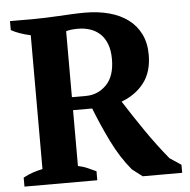

<svg xmlns="http://www.w3.org/2000/svg" viewBox="-51 -759 799 809"><g transform="rotate(-5 348.5 -354.0)"><path d="M252 -67Q275 -62 293 -54Q311 -46 328 -38V0H20V-38Q42 -50 62 -56.5Q82 -63 102 -67V-633Q52 -644 20 -662V-700H126Q146 -700 171.5 -701Q197 -702 225 -703.5Q253 -705 282 -706.5Q311 -708 338 -708Q393 -708 439.5 -695.5Q486 -683 519.5 -658Q553 -633 571.5 -595.5Q590 -558 590 -508Q590 -436 555 -390Q520 -344 459 -321Q499 -258 544 -192.5Q589 -127 639 -66L687 -34V0H520L477 -33Q431 -88 395.5 -160.5Q360 -233 333 -303H252ZM302 -643Q271 -643 252 -637V-358H311Q362 -358 398 -394.5Q434 -431 434 -503Q434 -540 424 -566.5Q414 -593 396 -610Q378 -627 354 -635Q330 -643 302 -643Z"/></g></svg>

Font: PT Serif
Style: Bold
Weight: 700
Designer: A.Korolkova, O.Umpeleva, V.Yefimov
Foundry: ParaType Ltd
Version: Version 1.000W OFL; ttfautohint (v1.6)